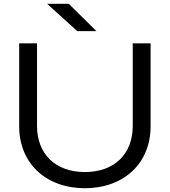

<svg xmlns="http://www.w3.org/2000/svg" viewBox="-20 -978 893 1011"><path d="M175 -750H81V-313C81 -119 221 13 427 13C633 13 773 -119 773 -313V-750H679V-315C679 -167 582 -72 427 -72C272 -72 175 -167 175 -315ZM342 -958H228L387 -814H488Z"/></svg>

Font: Bounded Light
Style: Regular
Weight: 300
Designer: Vlad Churkin
Version: Version 3.0